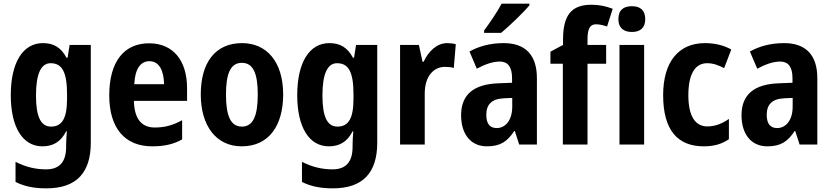

<svg xmlns="http://www.w3.org/2000/svg" viewBox="-20 -791 4554 1051"><path d="M215 -555C106 -555 39 -450 39 -270C39 -93 105 10 212 10C271 10 313 -15 342 -72H346C344 -50 342 -20 342 2V13C342 98 303 136 233 136C173 136 121 123 65 95V205C115 230 168 240 234 240C401 240 477 152 477 -10V-545H361L350 -475H344C314 -531 274 -555 215 -555ZM257 -445C321 -445 347 -395 347 -274V-251C347 -143 320 -98 259 -98C203 -98 177 -153 177 -268C177 -386 204 -445 257 -445Z M796 -554C660 -554 578 -455 578 -269C578 -90 663 10 813 10C881 10 931 -2 977 -28V-133C926 -105 882 -93 827 -93C753 -93 715 -143 713 -239H1004V-308C1004 -461 927 -554 796 -554ZM798 -456C851 -456 877 -405 878 -330H715C719 -417 751 -456 798 -456Z M1530 -274C1530 -455 1438 -555 1305 -555C1157 -555 1079 -447 1079 -274C1079 -104 1162 10 1303 10C1454 10 1530 -106 1530 -274ZM1217 -273C1217 -389 1242 -447 1304 -447C1366 -447 1391 -389 1391 -274C1391 -158 1366 -98 1304 -98C1242 -98 1217 -158 1217 -273Z M1783 -555C1674 -555 1607 -450 1607 -270C1607 -93 1673 10 1780 10C1839 10 1881 -15 1910 -72H1914C1912 -50 1910 -20 1910 2V13C1910 98 1871 136 1801 136C1741 136 1689 123 1633 95V205C1683 230 1736 240 1802 240C1969 240 2045 152 2045 -10V-545H1929L1918 -475H1912C1882 -531 1842 -555 1783 -555ZM1825 -445C1889 -445 1915 -395 1915 -274V-251C1915 -143 1888 -98 1827 -98C1771 -98 1745 -153 1745 -268C1745 -386 1772 -445 1825 -445Z M2428 -555C2370 -555 2324 -508 2299 -453H2293L2273 -545H2170V0H2305V-279C2305 -375 2355 -425 2415 -425C2435 -425 2451 -423 2464 -419L2475 -549C2461 -553 2443 -555 2428 -555Z M2878 -771H2726C2702 -726 2663 -669 2630 -624V-611H2723C2770 -650 2847 -724 2878 -762ZM2737 -555C2665 -555 2601 -538 2550 -509L2590 -415C2635 -439 2677 -454 2716 -454C2760 -454 2783 -425 2783 -363V-338L2707 -335C2574 -330 2504 -274 2504 -160C2504 -58 2556 10 2645 10C2719 10 2757 -16 2795 -74H2798L2822 0H2919V-363C2919 -491 2855 -555 2737 -555ZM2784 -255V-207C2784 -133 2747 -90 2699 -90C2663 -90 2642 -112 2642 -162C2642 -218 2670 -250 2739 -253Z M3298 -442V-545H3196V-576C3196 -632 3209 -658 3242 -658C3264 -658 3284 -652 3303 -646L3334 -743C3296 -757 3262 -765 3218 -765C3111 -765 3062 -712 3062 -574V-545L2993 -508V-442H3061V0H3196V-442ZM3439 -757C3394 -757 3365 -737 3365 -686C3365 -637 3395 -616 3439 -616C3483 -616 3512 -637 3512 -686C3512 -736 3484 -757 3439 -757ZM3506 -545H3371V0H3506Z M3832 10C3887 10 3931 -2 3970 -29V-140C3933 -114 3894 -99 3852 -99C3785 -99 3748 -156 3748 -270C3748 -386 3785 -445 3851 -445C3884 -445 3911 -435 3944 -418L3983 -520C3946 -541 3897 -555 3839 -555C3695 -555 3610 -453 3610 -270C3610 -78 3690 10 3832 10Z M4272 -555C4200 -555 4136 -538 4085 -509L4125 -415C4170 -439 4212 -454 4251 -454C4295 -454 4318 -425 4318 -363V-338L4242 -335C4109 -330 4039 -274 4039 -160C4039 -58 4091 10 4180 10C4254 10 4292 -16 4330 -74H4333L4357 0H4454V-363C4454 -491 4390 -555 4272 -555ZM4319 -255V-207C4319 -133 4282 -90 4234 -90C4198 -90 4177 -112 4177 -162C4177 -218 4205 -250 4274 -253Z"/></svg>

Font: Noto Sans Display SemiCondensed
Style: Bold
Weight: 700
Width: 4
Designer: Monotype Design Team
Foundry: Monotype Imaging Inc.
Version: Version 1.900